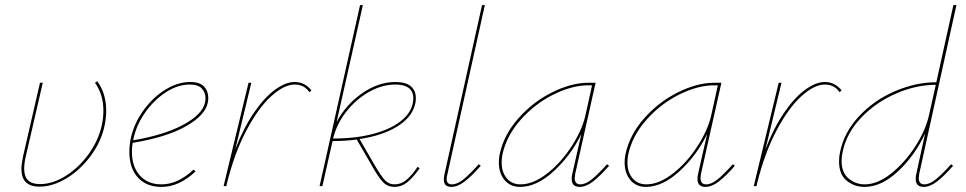

<svg xmlns="http://www.w3.org/2000/svg" viewBox="-20 -731 3792 754"><path d="M82 -120Q75 -92 75 -68Q75 -38 90 -23Q105 -8 137 -8Q187 -8 238.5 -40.5Q290 -73 328.5 -126.5Q367 -180 380 -240Q386 -269 386 -297Q386 -360 353 -406L362 -412Q397 -364 397 -297Q397 -268 391 -239Q378 -176 337 -120Q296 -64 241.5 -31Q187 2 135 2Q64 2 64 -68Q64 -86 71 -119L137 -406H148Z M798 -346Q798 -340 796 -328Q786 -278 710 -235Q634 -192 501 -170Q498 -152 498 -135Q498 -77 529 -42Q560 -7 614 -7Q679 -7 740 -65L748 -58Q684 3 614 3Q555 3 521.5 -34Q488 -71 488 -134Q488 -165 495 -194Q509 -251 545.5 -300.5Q582 -350 630.5 -379.5Q679 -409 727 -409Q765 -409 781.5 -391Q798 -373 798 -346ZM787 -345Q787 -367 773 -383Q759 -399 725 -399Q679 -399 633.5 -370Q588 -341 553.5 -294Q519 -247 506 -194L503 -180Q626 -201 700.5 -241.5Q775 -282 785 -328Q787 -338 787 -345Z M1203 -376 1195 -369Q1175 -399 1137 -399Q1096 -399 1045.5 -353.5Q995 -308 948 -219.5Q901 -131 871 -10L869 0H858L956 -406H967L904 -145Q937 -230 978 -289.5Q1019 -349 1060.5 -379Q1102 -409 1137 -409Q1177 -409 1203 -376Z M1628 -70Q1601 -32 1578.5 -14.5Q1556 3 1529 3Q1503 3 1485.5 -14.5Q1468 -32 1444 -74L1381 -183Q1336 -177 1286 -177L1246 0H1235L1394 -711H1405L1302 -252Q1339 -321 1402.5 -365Q1466 -409 1533 -409Q1573 -409 1593 -392.5Q1613 -376 1613 -346Q1613 -336 1612 -330Q1602 -274 1543.5 -236.5Q1485 -199 1392 -185L1454 -78Q1477 -39 1492 -23Q1507 -7 1530 -7Q1555 -7 1576 -24.5Q1597 -42 1620 -76ZM1288 -187Q1381 -187 1452 -207Q1523 -227 1563 -263Q1603 -299 1603 -346Q1603 -372 1585 -385.5Q1567 -399 1533 -399Q1480 -399 1429 -370Q1378 -341 1340 -292.5Q1302 -244 1288 -187Z M1723 -26Q1723 -36 1726 -49L1873 -711H1884L1737 -47Q1734 -37 1734 -28Q1734 -7 1755 -7Q1776 -7 1800.5 -27Q1825 -47 1860 -86L1868 -80Q1832 -39 1804.5 -18Q1777 3 1752 3Q1723 3 1723 -26Z M2372 -80Q2336 -39 2308.5 -18Q2281 3 2256 3Q2225 3 2225 -29Q2225 -39 2228 -51L2263 -205Q2223 -122 2155.5 -59.5Q2088 3 2022 3Q1984 3 1961.5 -24Q1939 -51 1939 -93Q1939 -108 1942 -124Q1958 -201 2015.5 -266Q2073 -331 2148.5 -368.5Q2224 -406 2291 -406H2319L2239 -49Q2237 -37 2237 -32Q2237 -7 2259 -7Q2280 -7 2304.5 -27Q2329 -47 2364 -86ZM2279 -278 2305 -396H2290Q2227 -396 2154 -360Q2081 -324 2025 -261Q1969 -198 1953 -124Q1950 -108 1950 -93Q1950 -55 1970 -31Q1990 -7 2024 -7Q2074 -7 2128.5 -49.5Q2183 -92 2224.5 -156Q2266 -220 2279 -278Z M2866 -80Q2830 -39 2802.5 -18Q2775 3 2750 3Q2719 3 2719 -29Q2719 -39 2722 -51L2757 -205Q2717 -122 2649.5 -59.5Q2582 3 2516 3Q2478 3 2455.5 -24Q2433 -51 2433 -93Q2433 -108 2436 -124Q2452 -201 2509.5 -266Q2567 -331 2642.5 -368.5Q2718 -406 2785 -406H2813L2733 -49Q2731 -37 2731 -32Q2731 -7 2753 -7Q2774 -7 2798.5 -27Q2823 -47 2858 -86ZM2773 -278 2799 -396H2784Q2721 -396 2648 -360Q2575 -324 2519 -261Q2463 -198 2447 -124Q2444 -108 2444 -93Q2444 -55 2464 -31Q2484 -7 2518 -7Q2568 -7 2622.5 -49.5Q2677 -92 2718.5 -156Q2760 -220 2773 -278Z M3285 -376 3277 -369Q3257 -399 3219 -399Q3178 -399 3127.5 -353.5Q3077 -308 3030 -219.5Q2983 -131 2953 -10L2951 0H2940L3038 -406H3049L2986 -145Q3019 -230 3060 -289.5Q3101 -349 3142.5 -379Q3184 -409 3219 -409Q3259 -409 3285 -376Z M3715 -86 3723 -80Q3687 -39 3659.5 -18Q3632 3 3607 3Q3576 3 3576 -29Q3576 -39 3579 -51L3613 -207Q3574 -122 3508 -59.5Q3442 3 3375 3Q3335 3 3305 -21.5Q3275 -46 3275 -97Q3275 -117 3279 -134Q3295 -212 3354 -275Q3413 -338 3495 -373Q3577 -408 3657 -408L3724 -711H3736L3590 -49Q3588 -37 3588 -32Q3588 -7 3610 -7Q3631 -7 3655.5 -27Q3680 -47 3715 -86ZM3628 -278 3655 -398Q3578 -398 3498.5 -363.5Q3419 -329 3361.5 -268.5Q3304 -208 3289 -134Q3285 -117 3285 -99Q3285 -53 3312.5 -30Q3340 -7 3376 -7Q3426 -7 3479.5 -49.5Q3533 -92 3574 -155.5Q3615 -219 3628 -278Z"/></svg>

Font: Ysabeau Infant Hairline
Style: Italic
Weight: 100
Italic angle: -12°
Designer: Christian Thalmann (Catharsis Fonts)
Version: Version 0.003